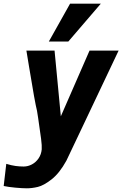

<svg xmlns="http://www.w3.org/2000/svg" viewBox="-41 -824 662 1040"><path d="M87 78Q110.5 78 132 66.5Q153.5 55 168 33.8Q182.5 12.5 185 -15Q186.5 -33.5 181.5 -72.5Q176.5 -111.5 165.5 -185.5Q162 -204.5 159.5 -223.5Q148 -268 116.5 -462L102 -550H254.5L288.5 -194L444 -550H601.5Q585.5 -517 409 -144L318.5 46.5Q281 114.5 238.2 147.8Q195.5 181 163.8 188.5Q132 196 104.5 196Q80.5 196 42.5 192.5Q4.5 189 -21 183.5L-7 63.5Q21 72 43.2 75Q65.5 78 87 78ZM223.5 -599 338.5 -804H505L329 -599Z"/></svg>

Font: JuliaMono ExtraBold
Style: Italic
Weight: 800
Italic angle: -9°
Monospace: yes
Designer: cormullion
Foundry: corm
Version: Version 0.057; ttfautohint (v1.8.4)